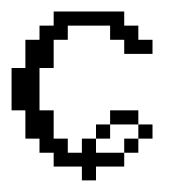

<svg xmlns="http://www.w3.org/2000/svg" viewBox="-20 -288 308 332"><path d="M194.8 -23.9V-48.3H219.2V-23.9ZM146 -48.3V-72.8H170.4V-48.3ZM219.2 -48.3V-72.8H243.7V-48.3ZM170.4 -72.8V-97.2H219.2V-72.8ZM121.6 23.9V0H72.8V-23.9H48.3V-48.3H23.9V-97.2H0V-170.4H23.9V-219.2H48.3V-243.7H72.8V-268.1H194.8V-243.7H219.2V-219.2H243.7V-194.8H194.8V-219.2H170.4V-243.7H97.2V-219.2H72.8V-170.4H48.3V-97.2H72.8V-48.3H97.2V-23.9H121.6V-48.3H146V-23.9H194.8V0H146V23.9Z"/></svg>

Font: FS Mondwest Regular
Style: Regular
Weight: 400
Designer: NZWStudios2024
Foundry: https://fontstruct.com
Version: Version 1.0